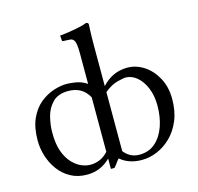

<svg xmlns="http://www.w3.org/2000/svg" viewBox="-108 -854 1011 982"><g transform="rotate(-15 397.0 -363.5)"><path d="M360.4 -596.7Q360.4 -648.4 352.5 -664.1Q344.7 -679.7 328.6 -679.7L294.4 -681.6Q288.1 -681.6 288.1 -687L286.1 -712.4Q308.6 -714.4 336.7 -718.8Q364.7 -723.1 390.6 -728.8Q416.5 -734.4 429.2 -740.2Q442.9 -740.2 442.9 -729.5Q442.9 -729.5 441.4 -699.7Q439.9 -669.9 439.9 -618.2V-403.8Q495.6 -465.3 574.7 -465.3Q620.1 -465.3 661.4 -439Q702.6 -412.6 729.2 -364.3Q755.9 -315.9 755.9 -251Q755.9 -186.5 735.1 -137.2Q714.4 -87.9 680.4 -55.2Q646.5 -22.5 606.4 -6.1Q566.4 10.3 526.9 10.3Q458 10.3 412.6 -28.3Q404.8 -20 396.5 -8.1Q388.2 3.9 379.4 13.2H360.4V-41.5Q309.6 10.3 236.3 10.3Q187.5 10.3 149.9 -10.3Q112.3 -30.8 86.9 -65.4Q61.5 -100.1 48.8 -141.1Q36.1 -182.1 36.1 -223.6Q36.1 -292.5 57.4 -339.1Q78.6 -385.7 112.5 -413.3Q146.5 -440.9 184.1 -453.1Q221.7 -465.3 254.9 -465.3Q270 -465.3 300.8 -460.7Q331.5 -456.1 360.4 -437ZM360.4 -365.7Q326.7 -428.2 252 -428.2Q199.2 -428.2 169.9 -399.2Q140.6 -370.1 129.6 -327.1Q118.7 -284.2 118.7 -242.7Q118.7 -182.1 133.5 -142.1Q148.4 -102.1 171.9 -77.9Q195.3 -53.7 220 -43.9Q244.6 -34.2 264.2 -34.2Q322.3 -34.2 360.4 -77.6ZM439.9 -59.6Q471.7 -19 520.5 -19Q571.3 -19 605.2 -48.8Q639.2 -78.6 656.7 -127.9Q674.3 -177.2 674.3 -237.8Q674.3 -291.5 657.2 -332.3Q640.1 -373 612.5 -396Q585 -418.9 552.2 -418.9Q544.9 -418.9 511 -410.9Q477.1 -402.8 439.9 -372.1Z"/></g></svg>

Font: Kurinto Seri
Style: Regular
Weight: 400
Designer: Kurinto was developed by Clint Goss from a range of fonts that are compatible with the SIL Open Font License Version 1.1
Foundry: Clinton F. Goss
Version: Version 2.196; July 25, 2020